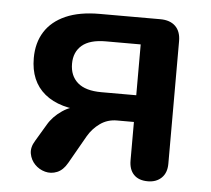

<svg xmlns="http://www.w3.org/2000/svg" viewBox="-42 -534 646 587"><g transform="rotate(5 280.5 -240.5)"><path d="M432 8Q404 8 389 -7.5Q374 -23 374 -51V-169H322Q293 -169 270.5 -153Q248 -137 234 -113L185 -27Q172 -4 153.5 3.5Q135 11 116.5 6Q98 1 85 -12.5Q72 -26 68.5 -45Q65 -64 78 -85L109 -137Q124 -163 152 -182Q180 -201 210 -201H230V-190Q144 -190 98 -228Q52 -266 52 -337Q52 -384 73.5 -418Q95 -452 137 -470.5Q179 -489 241 -489H427Q457 -489 473.5 -473Q490 -457 490 -427V-51Q490 -23 474 -7.5Q458 8 432 8ZM267 -251H374V-407H267Q218 -407 194 -386.5Q170 -366 170 -330Q170 -293 194 -272Q218 -251 267 -251Z"/></g></svg>

Font: Nunito
Style: Bold
Weight: 700
Designer: Vernon Adams
Foundry: Vernon Adams
Version: Version 3.602